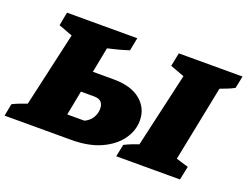

<svg xmlns="http://www.w3.org/2000/svg" viewBox="-146 -867 1381 1073"><g transform="rotate(20 544.5 -330.0)"><path d="M-43 0 -29 -73Q-9 -83 12.5 -91.5Q34 -100 56 -107L156 -549L73 -580L88 -660H506L491 -583Q461 -573 429.5 -564.5Q398 -556 366 -549L337 -399H460Q564 -399 620.5 -352.5Q677 -306 677 -232Q677 -171 638.5 -118Q600 -65 528 -32.5Q456 0 353 0ZM621 0 636 -73Q656 -83 677 -91.5Q698 -100 720 -107L821 -549L737 -580L753 -660H1132L1117 -587Q1098 -577 1077 -568.5Q1056 -560 1034 -552L944 -103L1017 -81L1000 0ZM284 -126H386Q416 -140 431 -165Q446 -190 446 -218Q446 -272 391 -272H312Z"/></g></svg>

Font: Piazzolla Black
Style: Italic
Weight: 900
Italic angle: -11.3°
Designer: Juan Pablo del Peral
Foundry: Huerta Tipografica
Version: Version 1.330